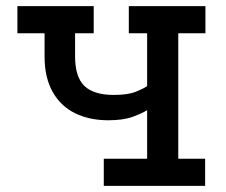

<svg xmlns="http://www.w3.org/2000/svg" viewBox="-20 -609 741 629"><path d="M320 0V-89H462V-248Q446 -238 415 -226.5Q384 -215 335 -215Q273 -215 226 -238Q179 -261 152.5 -308Q126 -355 126 -424V-500H37V-589H287V-500H226V-424Q226 -357 256.5 -327.5Q287 -298 353 -298Q399 -298 425 -308.5Q451 -319 462 -327V-500H402V-589H653V-500H564V-89H652V0Z"/></svg>

Font: Podkova SemiBold
Style: Regular
Weight: 600
Designer: Ilya Yudin
Foundry: Cyreal (www.cyreal.org)
Version: Version 2.103